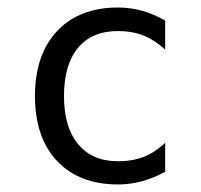

<svg xmlns="http://www.w3.org/2000/svg" viewBox="-20 -485 540 517"><path d="M424.8 -22.5Q394.5 -5.9 362.8 2.9Q331.1 11.7 297.9 11.7Q193.4 11.7 133.8 -51.3Q74.2 -114.3 74.2 -226.6Q74.2 -337.9 133.8 -401.4Q193.4 -464.8 297.9 -464.8Q331.1 -464.8 362.3 -456.1Q393.6 -447.3 424.8 -429.7V-351.6Q395.5 -377.9 365.7 -389.6Q335.9 -401.4 297.9 -401.4Q227.5 -401.4 189.9 -356Q152.3 -310.5 152.3 -226.6Q152.3 -142.6 190.4 -96.7Q228.5 -50.8 297.9 -50.8Q336.9 -50.8 367.7 -63Q398.4 -75.2 424.8 -100.6Z"/></svg>

Font: BabelStone Irk Bitig Colour
Style: Regular
Weight: 400
Designer: Andrew West
Foundry: BabelStone
Version: Version 1.03 June 7, 2023